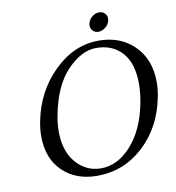

<svg xmlns="http://www.w3.org/2000/svg" viewBox="-88 -876 883 965"><g transform="rotate(-10 353.5 -394.0)"><path d="M436 -624Q360.8 -624 287.8 -548.1Q214.8 -472.2 187 -327.1Q178.2 -283.2 178.2 -243.7Q178.2 -142.1 229.5 -83Q280.8 -23.9 356.9 -23.9Q441.9 -23.9 511.5 -101.6Q581.1 -179.2 606.9 -310.1Q617.2 -363.8 617.2 -410.2Q617.2 -514.2 568.4 -569.1Q519.5 -624 436 -624ZM699.2 -329.1Q670.4 -178.2 569.1 -84.2Q467.8 9.8 331.1 9.8Q222.2 9.8 154.8 -55.9Q87.4 -121.6 87.4 -234.4Q87.4 -270.5 95.2 -310.1Q124 -458 226.1 -558.1Q328.1 -658.2 455.1 -658.2Q565.9 -658.2 636.2 -588.4Q706.5 -518.6 706.5 -402.8Q706.5 -366.7 699.2 -329.1ZM431.6 -716.3Q420.4 -730.5 424.3 -750Q428.2 -769.5 445.3 -783.7Q462.4 -797.9 481.9 -797.9Q501.5 -797.9 512.9 -783.7Q524.4 -769.5 520.3 -750Q516.1 -730.5 499 -716.3Q481.9 -702.1 462.4 -702.1Q442.9 -702.1 431.6 -716.3Z"/></g></svg>

Font: Linux Libertine
Style: Italic
Weight: 400
Italic angle: -12°
Designer: Philipp H. Poll
Foundry: Philipp H. Poll
Version: Version 5.1.6 ; ttfautohint (v0.9)